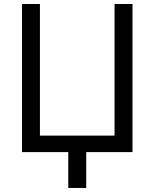

<svg xmlns="http://www.w3.org/2000/svg" viewBox="-20 -747 759 943"><path d="M403.4 0V176.1H315.3V0H88.1V-727.3H176.1V-81H542.6V-727.3H630.7V0Z"/></svg>

Font: DeltaSans
Style: Regular
Weight: 400
Designer: Rasmus Andersson
Foundry: rsms
Version: Version 3.012